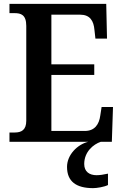

<svg xmlns="http://www.w3.org/2000/svg" viewBox="-20 -734 638 994"><path d="M29 0H437C380 14 327 68 327 130C327 206 375 240 462 240C481 240 519 234 539 224V165C516 170 497 173 480 173C443 173 416 155 416 115C416 52 463 13 502 0H559L565 -180H506L499 -135C493 -91 471 -56 419 -56H246V-346H468V-401H246V-658H395C446 -658 465 -626 469 -579L474 -534H534L530 -714H29V-666H55C88 -666 116 -658 116 -600V-109C116 -61 91 -48 56 -48H29Z"/></svg>

Font: Noto Serif Devanagari SemiCondensed SemiBold
Style: Regular
Weight: 600
Width: 4
Designer: Universal Thirst, Indian Type Foundry and the Monotype Design Team
Foundry: Monotype Imaging Inc.
Version: Version 2.004